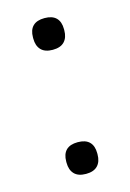

<svg xmlns="http://www.w3.org/2000/svg" viewBox="-81 -497 373 550"><g transform="rotate(-15 106.0 -222.0)"><path d="M106 9Q83 9 71.5 -3Q60 -15 60 -36.5V-40Q60 -62 71.5 -73.5Q83 -85 106 -85Q129 -85 140.5 -73.5Q152 -62 152 -40V-36.5Q152 -15 140.5 -3Q129 9 106 9ZM106 -359Q83 -359 71.5 -371Q60 -383 60 -404.5V-408Q60 -430 71.5 -441.5Q83 -453 106 -453Q129 -453 140.5 -441.5Q152 -430 152 -408V-404.5Q152 -383 140.5 -371Q129 -359 106 -359Z"/></g></svg>

Font: Anek Gujarati SemiExpanded Light
Style: Regular
Weight: 300
Width: 6
Designer: Mrunmayee Ghaisas (Gujarati), Yesha Goshar (Latin)
Foundry: Ek Type
Version: Version 1.003